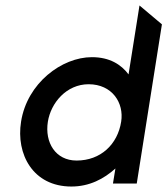

<svg xmlns="http://www.w3.org/2000/svg" viewBox="-20 -671 612 702"><path d="M57 -226C38 -108 100 11 241 11C307 11 360 -17 402 -55L393 0H480L572 -582L490 -651L450 -399C423 -435 381 -462 316 -462C206 -462 79 -367 57 -226ZM155 -226C166 -295 223 -363 304 -363C390 -363 434 -295 423 -226C410 -143 348 -84 260 -84C183 -84 143 -150 155 -226Z"/></svg>

Font: Charger Pro
Style: ExBdObl
Weight: 400
Designer: Jasper
Foundry: Cannot Into Space Fonts
Version: Version 1.09